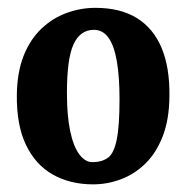

<svg xmlns="http://www.w3.org/2000/svg" viewBox="-20 -820 487 502"><path d="M223.5 -338Q163.5 -338 118.2 -363.5Q73 -389 48 -441Q23 -493 24 -573Q25 -632.5 42.2 -675.2Q59.5 -718 88.8 -745.5Q118 -773 154.5 -786.2Q191 -799.5 229.5 -799.5Q294.5 -799.5 337.8 -772.8Q381 -746 402.5 -694.8Q424 -643.5 423 -569Q422.5 -507.5 405.5 -463.8Q388.5 -420 360 -392.2Q331.5 -364.5 296 -351.2Q260.5 -338 223.5 -338ZM223 -396Q247.5 -396.5 262.8 -408Q278 -419.5 285.2 -455Q292.5 -490.5 292.5 -561Q292.5 -619.5 285.5 -660Q278.5 -700.5 263.5 -721.5Q248.5 -742.5 224.5 -742Q189.5 -741.5 172.2 -704Q155 -666.5 155 -576.5Q155 -517.5 163.5 -477.2Q172 -437 187.5 -416.2Q203 -395.5 223 -396Z"/></svg>

Font: Merriweather 24pt SemiCondensed Black
Style: Regular
Weight: 900
Width: 4
Designer: Eben Sorkin
Foundry: Eben Sorkin
Version: Version 2.100